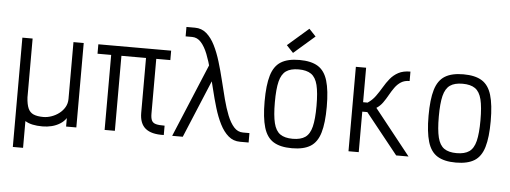

<svg xmlns="http://www.w3.org/2000/svg" viewBox="-60 -1042 3721 1400"><g transform="rotate(5 1800.0 -341.5)"><path d="M72.5 182V-618H147.5V-187Q150.5 -136.5 163.2 -107.5Q176 -78.5 203 -66.8Q230 -55 275 -55Q304 -55 334.2 -65.5Q364.5 -76 390 -95.5Q415.5 -115 431 -142Q446.5 -169 446.5 -202.5V-618H521.5V0H446.5V-62Q429.5 -36.5 402.2 -19.5Q375 -2.5 342.2 5.8Q309.5 14 275 14Q233 14 201.8 7.2Q170.5 0.5 147.5 -14V182Z M1161.5 -0.5Q1071 2.5 1027.2 -33.5Q983.5 -69.5 983.5 -147.5V-618H1161.5V-549H628.5V-618H1161.5V-549H1058.5V-147.5Q1058.5 -115.5 1067 -98Q1075.5 -80.5 1098 -74.5Q1120.5 -68.5 1161.5 -69ZM728.5 0V-593H803.5V0Z M1720 0Q1670 0 1634 -31Q1598 -62 1571.8 -114Q1545.5 -166 1526 -231Q1506.5 -296 1489.8 -365.5Q1473 -435 1456.2 -500Q1439.5 -565 1419 -617Q1398.5 -669 1370.8 -700Q1343 -731 1305 -731H1257.5V-800H1320Q1369 -800 1404.8 -769Q1440.5 -738 1466.5 -686Q1492.5 -634 1512.2 -569Q1532 -504 1548.8 -434.5Q1565.5 -365 1582.5 -300Q1599.5 -235 1620.2 -183Q1641 -131 1668.8 -100Q1696.5 -69 1735 -69H1782.5V0ZM1223 0 1470 -592 1501 -481 1300.5 0Z M2100 14Q2014.5 14 1964.8 -16.8Q1915 -47.5 1893.8 -118.8Q1872.5 -190 1872.5 -309Q1872.5 -429 1893.8 -499.8Q1915 -570.5 1964.8 -601.2Q2014.5 -632 2100 -632Q2186 -632 2235.5 -601.2Q2285 -570.5 2306.2 -499.8Q2327.5 -429 2327.5 -309Q2327.5 -190 2306.2 -118.8Q2285 -47.5 2235.5 -16.8Q2186 14 2100 14ZM2100 -55Q2158.5 -55 2191.8 -78.2Q2225 -101.5 2238.8 -157Q2252.5 -212.5 2252.5 -309Q2252.5 -406.5 2238.8 -461.5Q2225 -516.5 2191.8 -539.8Q2158.5 -563 2100 -563Q2041.5 -563 2008.2 -539.8Q1975 -516.5 1961.2 -461.5Q1947.5 -406.5 1947.5 -309Q1947.5 -212.5 1961.2 -157Q1975 -101.5 2008.2 -78.2Q2041.5 -55 2100 -55ZM2048 -679 1998.5 -731.5 2152 -865 2201.5 -812.5Z M2513.5 0V-618H2588.5V-365.5H2621.5Q2655 -387.5 2678.2 -419.8Q2701.5 -452 2721.8 -486.5Q2742 -521 2766.2 -550.8Q2790.5 -580.5 2825.2 -599.2Q2860 -618 2913 -618V-549Q2875.5 -549 2850 -532.5Q2824.5 -516 2805.8 -489.8Q2787 -463.5 2770.5 -433.8Q2754 -404 2734.8 -377Q2715.5 -350 2688.5 -333L2953 0H2862.5L2625.5 -296.5H2588.5V0Z M3300 14Q3214.5 14 3164.8 -16.8Q3115 -47.5 3093.8 -118.8Q3072.5 -190 3072.5 -309Q3072.5 -429 3093.8 -499.8Q3115 -570.5 3164.8 -601.2Q3214.5 -632 3300 -632Q3386 -632 3435.5 -601.2Q3485 -570.5 3506.2 -499.8Q3527.5 -429 3527.5 -309Q3527.5 -190 3506.2 -118.8Q3485 -47.5 3435.5 -16.8Q3386 14 3300 14ZM3300 -55Q3358.5 -55 3391.8 -78.2Q3425 -101.5 3438.8 -157Q3452.5 -212.5 3452.5 -309Q3452.5 -406.5 3438.8 -461.5Q3425 -516.5 3391.8 -539.8Q3358.5 -563 3300 -563Q3241.5 -563 3208.2 -539.8Q3175 -516.5 3161.2 -461.5Q3147.5 -406.5 3147.5 -309Q3147.5 -212.5 3161.2 -157Q3175 -101.5 3208.2 -78.2Q3241.5 -55 3300 -55Z"/></g></svg>

Font: Victor Mono Thin
Style: Regular
Weight: 100
Monospace: yes
Designer: Rune Bjørnerås
Version: Version 1.561;gftools[0.9.30]